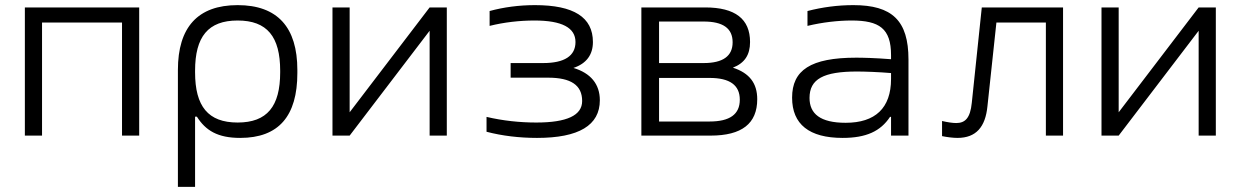

<svg xmlns="http://www.w3.org/2000/svg" viewBox="-20 -529 4840 749"><path d="M77 0H144V-441H456V0H523V-500H77Z M1140 -244V-256C1140 -422 1063 -509 907 -509C751 -509 674 -422 674 -256V200H741V-74H748C782 -20 829 9 917 9C1067 9 1140 -76 1140 -244ZM741 -247V-253C741 -386 792 -449 907 -449C1022 -449 1073 -386 1073 -253V-247C1073 -114 1022 -51 907 -51C792 -51 741 -114 741 -247Z M1277 0H1344L1656 -409V0H1723V-500H1656L1344 -91V-500H1277Z M2099 -283H1972V-226H2118C2207 -226 2251 -197 2251 -135C2251 -79 2192 -51 2072 -51C2008 -51 1942 -58 1878 -73V-15C1939 1 2006 9 2075 9C2238 9 2320 -40 2320 -138C2320 -201 2284 -244 2217 -264C2268 -281 2293 -316 2293 -365C2293 -462 2218 -509 2067 -509C2005 -509 1945 -501 1890 -486V-428C1946 -442 2007 -449 2065 -449C2172 -449 2225 -421 2225 -365C2225 -311 2182 -283 2099 -283Z M2482 0H2752C2874 0 2934 -47 2934 -142C2934 -204 2904 -244 2839 -265C2885 -283 2906 -315 2906 -365C2906 -455 2848 -500 2731 -500H2482ZM2551 -55V-225H2748C2827 -225 2866 -197 2866 -140C2866 -83 2827 -55 2748 -55ZM2551 -283V-445H2725C2800 -445 2838 -419 2838 -364C2838 -310 2800 -283 2725 -283Z M3309 -509C3248 -509 3188 -501 3130 -486V-428C3188 -442 3250 -449 3302 -449C3410 -449 3456 -418 3456 -314V-298C3392 -303 3345 -304 3320 -304C3142 -304 3070 -255 3070 -148C3070 -44 3137 9 3267 9C3359 9 3415 -17 3452 -73H3456V0H3524V-297C3524 -449 3460 -509 3309 -509ZM3138 -147C3138 -221 3193 -250 3323 -250C3354 -250 3408 -248 3456 -244V-221C3456 -107 3394 -50 3279 -50C3180 -50 3138 -85 3138 -147Z M3832 -114 3867 -441H4060V0H4127V-500H3810L3771 -128C3765 -68 3745 -49 3710 -49C3697 -49 3676 -52 3655 -57V2C3674 6 3698 9 3715 9C3788 9 3824 -34 3832 -114Z M4277 0H4344L4656 -409V0H4723V-500H4656L4344 -91V-500H4277Z"/></svg>

Font: LT Wave Mono Light
Style: Regular
Weight: 300
Designer: Daniel Lyons
Version: Version 2.5 (Glyphs App)